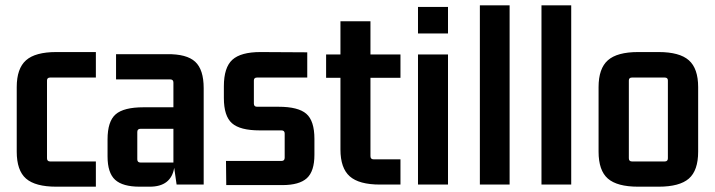

<svg xmlns="http://www.w3.org/2000/svg" viewBox="-20 -695 2692 723"><path d="M341 8H192Q113 8 78 -22.5Q43 -53 43 -124V-367Q43 -437 78 -468Q113 -499 192 -499H341V-403H169Q157 -403 157 -392V-99Q157 -87 169 -87H341Z M544 8H506Q442 8 413.5 -18Q385 -44 385 -106V-170Q385 -238 415.5 -264.5Q446 -291 520 -291H633V-384Q633 -396 621 -396H417V-491H609Q683 -492 715 -462.5Q747 -433 747 -363V0H645L636 -63Q624 8 544 8ZM633 -83V-210H509Q497 -210 497 -198V-95Q497 -83 509 -83Z M1043 2H832L831 -89H1040Q1052 -89 1052 -101V-192Q1052 -204 1040 -204H958Q884 -204 853.5 -231Q823 -258 823 -326V-370Q823 -441 855 -470Q887 -499 961 -499L1137 -498V-403H948Q936 -403 936 -392V-305Q936 -293 948 -293H1029Q1103 -293 1133.5 -266.5Q1164 -240 1164 -172V-112Q1164 -50 1135.5 -24Q1107 2 1043 2Z M1488 -490V-402H1375V-107Q1375 -95 1387 -95H1488V0H1411Q1332 0 1297 -31Q1262 -62 1262 -132V-402H1208V-490H1262V-615H1375V-490Z M1667 -569H1554V-669H1667ZM1667 0H1554V-490H1667Z M1899 0H1787V-675H1899Z M2131 0H2019V-675H2131Z M2234 -124V-367Q2234 -437 2269 -468Q2304 -499 2383 -499H2460Q2539 -499 2574 -468Q2609 -437 2609 -367V-124Q2609 -53 2574 -22.5Q2539 8 2460 8H2383Q2304 8 2269 -22.5Q2234 -53 2234 -124ZM2483 -403H2360Q2348 -403 2348 -392V-99Q2348 -87 2360 -87H2483Q2495 -87 2495 -99V-392Q2495 -403 2483 -403Z"/></svg>

Font: Gemunu Libre
Style: Bold
Weight: 700
Designer: Puspanada Ekanayake, Sola Matas, Pathum Egodawatta, Kosala Senevirathne
Foundry: mooniak
Version: Version 1.100